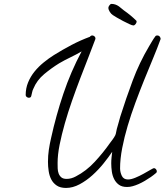

<svg xmlns="http://www.w3.org/2000/svg" viewBox="-20 -928 836 975"><path d="M795.9 -730.5Q779.3 -684.6 757.3 -631.8Q735.4 -579.1 712.4 -522.5Q689.5 -465.8 667.5 -406.2Q645.5 -346.7 628.4 -289.1Q611.3 -231.4 600.6 -176.3Q589.8 -121.1 589.8 -73.2Q589.8 -53.7 598.6 -35.2Q607.4 -16.6 629.9 -16.6Q645.5 -16.6 667 -25.4Q688.5 -34.2 708.5 -45.4Q728.5 -56.6 743.7 -65.4Q758.8 -74.2 761.7 -74.2Q767.6 -74.2 772 -68.8Q776.4 -63.5 776.4 -57.6Q776.4 -51.8 771.5 -48.8Q749 -29.3 715.8 -9.8Q682.6 9.8 653.3 17.6Q640.6 21.5 625 21.5Q599.6 21.5 584 10.3Q568.4 -1 559.6 -18.6Q550.8 -36.1 547.9 -57.1Q544.9 -78.1 544.9 -98.6Q544.9 -113.3 546.4 -127.9Q547.9 -142.6 549.8 -157.2Q532.2 -130.9 506.3 -98.6Q480.5 -66.4 449.7 -38.6Q418.9 -10.7 384.3 7.8Q349.6 26.4 315.4 26.4Q286.1 26.4 268.1 14.2Q250 2 240.2 -17.1Q230.5 -36.1 227.1 -59.6Q223.6 -83 223.6 -106.4Q223.6 -137.7 228 -167.5Q232.4 -197.3 239.3 -226.6Q264.6 -341.8 301.8 -452.1Q338.9 -562.5 394.5 -667Q366.2 -650.4 337.4 -636.7Q308.6 -623 280.3 -606.4Q242.2 -583 204.6 -551.8Q167 -520.5 149.4 -477.5Q144.5 -467.8 143.1 -459Q141.6 -450.2 138.7 -440.4Q136.7 -431.6 126 -431.6Q121.1 -431.6 115.7 -435.5Q110.4 -439.5 110.4 -445.3Q110.4 -479.5 122.6 -509.3Q134.8 -539.1 155.3 -564.5Q175.8 -589.8 201.7 -610.8Q227.5 -631.8 253.9 -648.4Q297.9 -675.8 343.3 -699.7Q388.7 -723.6 436.5 -741.2Q438.5 -744.1 441.9 -746.1Q445.3 -748 448.2 -748Q454.1 -748 459.5 -743.7Q464.8 -739.3 464.8 -732.4Q464.8 -729.5 463.9 -728.5Q449.2 -688.5 429.2 -637.7Q409.2 -586.9 387.7 -530.8Q366.2 -474.6 345.7 -416Q325.2 -357.4 309.1 -300.8Q293 -244.1 282.7 -192.9Q272.5 -141.6 272.5 -100.6Q272.5 -86.9 272.9 -72.8Q273.4 -58.6 277.8 -46.9Q282.2 -35.2 291.5 -27.3Q300.8 -19.5 318.4 -19.5Q341.8 -19.5 365.2 -32.2Q418 -59.6 460.9 -106Q503.9 -152.3 538.1 -201.2Q544.9 -210 552.7 -220.7Q560.5 -231.4 565.4 -241.2Q568.4 -248 569.8 -256.8Q571.3 -265.6 573.2 -273.4Q578.1 -289.1 582 -304.2Q585.9 -319.3 590.8 -335.9Q620.1 -428.7 653.8 -519Q687.5 -609.4 737.3 -693.4Q745.1 -706.1 752.4 -718.8Q759.8 -731.4 768.6 -743.2Q771.5 -748 778.3 -748Q786.1 -748 790.5 -743.2Q794.9 -738.3 795.9 -730.5ZM673.8 -818.4Q673.8 -812.5 668.5 -805.7Q663.1 -798.8 657.2 -798.8Q651.4 -798.8 636.7 -805.7Q622.1 -812.5 605 -821.3Q587.9 -830.1 573.2 -838.9Q558.6 -847.7 552.7 -851.6Q544.9 -856.4 537.6 -867.7Q530.3 -878.9 530.3 -888.7Q530.3 -893.6 535.6 -900.9Q541 -908.2 545.9 -908.2Q566.4 -908.2 584 -895.5Q590.8 -890.6 596.7 -885.3Q602.5 -879.9 609.4 -875Q644.5 -850.6 672.9 -822.3Q672.9 -821.3 673.3 -820.3Q673.8 -819.3 673.8 -818.4Z"/></svg>

Font: Calligraffitti
Style: Regular
Weight: 400
Designer: Dathan Boardman
Foundry: Open Window
Version: Version 1.002